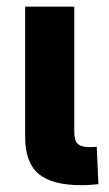

<svg xmlns="http://www.w3.org/2000/svg" viewBox="-20 -542 321 563"><path d="M219.2 1Q131.8 1 92.8 -32.5Q53.7 -65.9 53.7 -140.1V-522.5H197.8V-155.3Q197.8 -130.9 207.5 -120.8Q217.3 -110.8 240.7 -110.8Q247.1 -110.8 252.9 -110.8Q258.8 -110.8 263.7 -111.3L268.6 -2Q257.8 -1 245.4 0Q232.9 1 219.2 1Z"/></svg>

Font: Inter 28pt
Style: Bold
Weight: 700
Designer: Rasmus Andersson
Foundry: rsms
Version: Version 4.001;git-66647c0bb